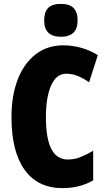

<svg xmlns="http://www.w3.org/2000/svg" viewBox="-20 -957 547 987"><path d="M320 -578Q270 -578 243 -518Q216 -458 216 -354Q216 -137 328 -137Q363 -137 395 -150Q427 -163 459 -182V-30Q391 10 301 10Q174 10 106.5 -84Q39 -178 39 -355Q39 -465 71 -548Q103 -631 163 -677.5Q223 -724 305 -724Q399 -724 483 -674L438 -534Q410 -554 381 -566Q352 -578 320 -578ZM293 -937Q338 -937 358.5 -915.5Q379 -894 379 -852Q379 -768 293 -768Q207 -768 207 -852Q207 -895 227.5 -916Q248 -937 293 -937Z"/></svg>

Font: Noto Sans Lao UI ExtCond Blk
Style: Regular
Weight: 900
Width: 2
Designer: Monotype Design Team
Foundry: Monotype Imaging Inc.
Version: Version 2.000; ttfautohint (v1.8.4.7-5d5b)